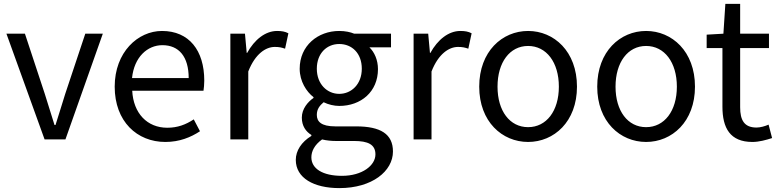

<svg xmlns="http://www.w3.org/2000/svg" viewBox="-20 -716 3999 986"><path d="M209 0H316L508 -543H418L315 -234C299 -181 281 -126 265 -74H260C244 -126 227 -181 210 -234L108 -543H13Z M829 13C902 13 960 -11 1007 -42L975 -103C934 -76 892 -60 839 -60C736 -60 665 -134 659 -250H1025C1027 -264 1029 -282 1029 -302C1029 -457 951 -557 812 -557C688 -557 569 -448 569 -271C569 -92 684 13 829 13ZM658 -315C669 -423 737 -484 814 -484C899 -484 949 -425 949 -315Z M1163 0H1255V-349C1291 -441 1346 -475 1391 -475C1414 -475 1426 -472 1444 -466L1461 -545C1444 -554 1427 -557 1403 -557C1343 -557 1287 -513 1249 -444H1247L1238 -543H1163Z M1723 250C1891 250 1998 163 1998 62C1998 -28 1934 -67 1809 -67H1702C1629 -67 1607 -92 1607 -126C1607 -156 1622 -174 1642 -191C1666 -179 1696 -172 1722 -172C1834 -172 1921 -245 1921 -361C1921 -408 1903 -448 1877 -473H1988V-543H1799C1780 -551 1753 -557 1722 -557C1613 -557 1519 -482 1519 -363C1519 -298 1554 -245 1590 -217V-213C1561 -193 1530 -157 1530 -112C1530 -69 1551 -40 1579 -23V-18C1528 13 1499 58 1499 105C1499 198 1591 250 1723 250ZM1722 -234C1660 -234 1607 -284 1607 -363C1607 -443 1659 -490 1722 -490C1787 -490 1838 -443 1838 -363C1838 -284 1785 -234 1722 -234ZM1736 187C1637 187 1579 150 1579 92C1579 61 1595 28 1634 0C1658 6 1684 8 1704 8H1798C1870 8 1908 26 1908 77C1908 133 1841 187 1736 187Z M2104 0H2196V-349C2232 -441 2287 -475 2332 -475C2355 -475 2367 -472 2385 -466L2402 -545C2385 -554 2368 -557 2344 -557C2284 -557 2228 -513 2190 -444H2188L2179 -543H2104Z M2692 13C2825 13 2943 -91 2943 -271C2943 -452 2825 -557 2692 -557C2559 -557 2441 -452 2441 -271C2441 -91 2559 13 2692 13ZM2692 -63C2598 -63 2535 -146 2535 -271C2535 -396 2598 -480 2692 -480C2786 -480 2850 -396 2850 -271C2850 -146 2786 -63 2692 -63Z M3298 13C3431 13 3549 -91 3549 -271C3549 -452 3431 -557 3298 -557C3165 -557 3047 -452 3047 -271C3047 -91 3165 13 3298 13ZM3298 -63C3204 -63 3141 -146 3141 -271C3141 -396 3204 -480 3298 -480C3392 -480 3456 -396 3456 -271C3456 -146 3392 -63 3298 -63Z M3844 13C3878 13 3914 3 3945 -7L3927 -76C3909 -68 3885 -61 3865 -61C3802 -61 3781 -99 3781 -165V-469H3929V-543H3781V-696H3705L3695 -543L3609 -538V-469H3690V-168C3690 -59 3729 13 3844 13Z"/></svg>

Font: ChiuKong Gothic CL
Style: Regular
Weight: 400
Designer: Ryoko NISHIZUKA 西塚涼子 (kana, bopomofo & ideographs); Paul D. Hunt (Latin, Greek & Cyrillic); Sandoll Communications 산돌커뮤니
Foundry: Adobe
Version: Version 1.300